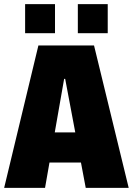

<svg xmlns="http://www.w3.org/2000/svg" viewBox="-20 -905 640 925"><path d="M0 0 165 -686H433L600 0H393L294 -525H289L197 0ZM140 -122V-267H452V-122ZM101 -745V-885H245V-745ZM355 -745V-885H499V-745Z"/></svg>

Font: Chivo Mono Black
Style: Regular
Weight: 900
Designer: Hector Gatti
Foundry: Omnibus-Type
Version: Version 1.008